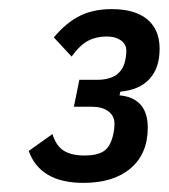

<svg xmlns="http://www.w3.org/2000/svg" viewBox="-20 -724 370 421"><path d="M193 -549Q244 -549 254 -589Q257 -601 257 -613Q257 -627 245 -635.5Q233 -644 214 -644Q191 -644 173 -634.5Q155 -625 137 -600L98 -642Q126 -675 155.5 -689.5Q185 -704 225 -704Q276 -704 303 -681.5Q330 -659 330 -617Q330 -575 308 -551Q286 -527 244 -523L242 -515Q304 -509 304 -444Q304 -387 266.5 -355Q229 -323 163 -323Q68 -323 43 -393L95 -430Q103 -404 120 -393.5Q137 -383 165 -383Q193 -383 207.5 -392.5Q222 -402 228 -428Q231 -441 231 -453Q231 -470 217.5 -480Q204 -490 181 -490H142L154 -549Z"/></svg>

Font: IBM Plex Sans Cond Medm
Style: Italic
Weight: 500
Width: 3
Italic angle: -11°
Designer: Mike Abbink, Paul van der Laan, Pieter van Rosmalen
Foundry: Bold Monday
Version: Version 1.3